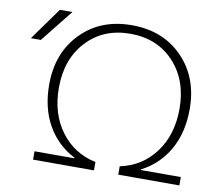

<svg xmlns="http://www.w3.org/2000/svg" viewBox="-81 -852 1099 950"><g transform="rotate(10 468.0 -376.5)"><path d="M863 -380Q863 -263 814.5 -177Q766 -91 677 -45V-42H878V0H571V-42Q681 -65 747 -154Q813 -243 813 -373Q813 -517 729 -607Q645 -697 510 -697Q375 -697 291 -607Q207 -517 207 -373Q207 -243 273 -154Q339 -65 449 -42V0H143V-42H343V-45Q254 -91 205.5 -177Q157 -263 157 -380Q157 -539 255 -639.5Q353 -740 510 -740Q667 -740 765 -639.5Q863 -539 863 -380ZM78 -590H28L145 -753H208Z"/></g></svg>

Font: Mplus 1p Light
Style: Regular
Weight: 300
Version: Version 1.061